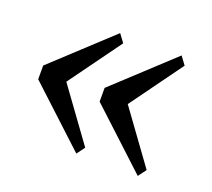

<svg xmlns="http://www.w3.org/2000/svg" viewBox="-79 -588 669 605"><g transform="rotate(20 255.0 -285.0)"><path d="M36 -262V-308L229 -487L249 -460L122 -285L249 -110L229 -83ZM242 -262V-308L435 -487L455 -460L328 -285L455 -110L435 -83Z"/></g></svg>

Font: IBM Plex Serif
Style: Regular
Weight: 400
Designer: Mike Abbink, Paul van der Laan, Pieter van Rosmalen
Foundry: Bold Monday
Version: Version 3.001